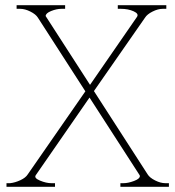

<svg xmlns="http://www.w3.org/2000/svg" viewBox="-20 -720 676 740"><path d="M631 -14V0H444V-14H456Q474 -14 496.5 -22.5Q519 -31 519 -41Q519 -44 518 -45L325 -344L118 -45Q110 -34 134 -24Q158 -14 178 -14H192V0H5V-14H19Q38 -16 58.5 -25.5Q79 -35 87 -48L309 -368L126 -652Q118 -665 97 -675.5Q76 -686 58 -686H44V-700H231V-686H217Q198 -686 177 -677.5Q156 -669 156 -658L327 -393L508 -655Q516 -667 495 -676.5Q474 -686 446 -686H434V-700H621V-686H607Q589 -686 568 -675.5Q547 -665 539 -652L342 -369L549 -48Q557 -35 578 -24.5Q599 -14 617 -14Z"/></svg>

Font: Taviraj Thin
Style: Regular
Weight: 100
Designer: Katatrad Team
Foundry: CadsonDemak
Version: Version 1.030